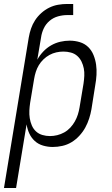

<svg xmlns="http://www.w3.org/2000/svg" viewBox="-45 -733 565 968"><path d="M-25 215 100 -544Q104 -567 111.5 -589Q119 -611 132 -631Q145 -651 163.5 -667.5Q182 -684 203.5 -694.5Q225 -705 248 -709Q271 -713 294 -713H324V-657H294Q271 -657 247.5 -650.5Q224 -644 205 -628Q186 -612 175.5 -589.5Q165 -567 162 -544L143 -432Q155 -454 173 -473Q191 -492 213 -504.5Q235 -517 259 -522.5Q283 -528 306 -528Q333 -528 357.5 -520.5Q382 -513 399.5 -496Q417 -479 426.5 -455.5Q436 -432 439.5 -407Q443 -382 441.5 -355.5Q440 -329 435 -302L416 -182Q412 -159 404.5 -135.5Q397 -112 385 -90Q373 -68 355 -48.5Q337 -29 315.5 -16Q294 -3 269.5 2.5Q245 8 221 8Q196 8 172 1Q148 -6 130.5 -22Q113 -38 103 -59.5Q93 -81 89 -106L36 215ZM207 -47Q225 -47 243.5 -51.5Q262 -56 279 -65.5Q296 -75 309.5 -89.5Q323 -104 332.5 -121Q342 -138 347.5 -155.5Q353 -173 356 -191L376 -311Q379 -331 380 -350.5Q381 -370 377.5 -388Q374 -406 366 -422.5Q358 -439 344.5 -451Q331 -463 312.5 -468Q294 -473 275 -473Q257 -473 239 -469Q221 -465 204.5 -456Q188 -447 174 -433.5Q160 -420 150.5 -404Q141 -388 135.5 -370.5Q130 -353 127 -335L107 -215Q104 -195 103 -175.5Q102 -156 105 -137Q108 -118 115.5 -100.5Q123 -83 136.5 -70.5Q150 -58 168.5 -52.5Q187 -47 207 -47Z"/></svg>

Font: Iosevka SS04 Light Oblique
Style: Regular
Weight: 300
Italic angle: -9°
Monospace: yes
Designer: Belleve Invis
Foundry: Belleve Invis
Version: Version 19.0.0; ttfautohint (v1.8.4)